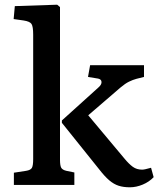

<svg xmlns="http://www.w3.org/2000/svg" viewBox="-20 -786 673 816"><path d="M532 10Q505 10 484.5 3.5Q464 -3 444.5 -19.5Q425 -36 401 -67L243 -264V-274L398 -414Q412 -426 411.5 -437.5Q411 -449 397 -452L354 -459L363 -509H592V-459L560 -451Q545 -447 528.5 -439Q512 -431 492 -414L355 -296L509 -112Q528 -89 544.5 -77Q561 -65 584 -65Q590 -65 598.5 -67Q607 -69 622 -73L633 -33Q614 -13 586.5 -1.5Q559 10 532 10ZM39 0V-52L91 -60Q110 -63 115.5 -72.5Q121 -82 121 -110V-639Q121 -673 114 -684Q107 -695 80 -699L38 -705L43 -760L223 -766L235 -756V-107Q235 -83 240 -73.5Q245 -64 262 -60L296 -53V0Z"/></svg>

Font: Literata 18pt Medium
Style: Regular
Weight: 500
Designer: Latin by Veronika Burian and Jose Scaglione. Greek by Irene Vlachou. Cyrillic by Vera Evstafieva.
Foundry: TypeTogether
Version: Version 3.103;gftools[0.9.29]